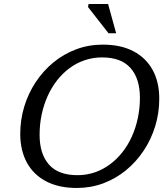

<svg xmlns="http://www.w3.org/2000/svg" viewBox="-20 -923 826 953"><path d="M176.5 -254Q176.5 -159 223 -106.2Q269.5 -53.5 364 -53.5Q410 -53.5 450.5 -67.5Q491 -81.5 525.5 -107Q560 -132.5 587.8 -167.8Q615.5 -203 634.8 -246Q654 -289 664.2 -337.5Q674.5 -386 674.5 -437.5Q674.5 -532.5 628 -585.2Q581.5 -638 487 -638Q441.5 -638 400.8 -624.2Q360 -610.5 325.2 -584.8Q290.5 -559 263 -523.8Q235.5 -488.5 216.2 -445.5Q197 -402.5 186.8 -354.2Q176.5 -306 176.5 -254ZM770.5 -433Q770.5 -362.5 750.5 -297Q730.5 -231.5 693.5 -175.8Q656.5 -120 605.8 -78.2Q555 -36.5 493 -13.2Q431 10 361 10Q272 10 209.2 -22.8Q146.5 -55.5 113.5 -116Q80.5 -176.5 80.5 -258.5Q80.5 -329 100.5 -394.5Q120.5 -460 157.5 -515.8Q194.5 -571.5 245.2 -613.2Q296 -655 358 -678.2Q420 -701.5 490 -701.5Q579.5 -701.5 642 -668.8Q704.5 -636 737.5 -576Q770.5 -516 770.5 -433ZM556.5 -758H518.5L417 -888L419.5 -903H516.5Z"/></svg>

Font: Newsreader 11pt
Style: Italic
Weight: 400
Italic angle: -17°
Version: Version 1.003